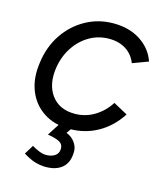

<svg xmlns="http://www.w3.org/2000/svg" viewBox="-109 -594 760 887"><g transform="rotate(15 271.5 -151.0)"><path d="M254 12Q180 12 128.5 -22Q77 -56 54 -114.5Q31 -173 42 -248Q52 -326 92 -385.5Q132 -445 192.5 -478.5Q253 -512 325 -512Q401 -512 454.5 -477Q508 -442 528 -384L453 -356Q438 -395 404.5 -416.5Q371 -438 324 -438Q273 -438 230.5 -413.5Q188 -389 159 -345.5Q130 -302 121 -245Q109 -164 146.5 -113Q184 -62 258 -62Q309 -62 352 -88Q395 -114 423 -158L491 -121Q450 -57 388.5 -22.5Q327 12 254 12ZM192 210Q169 210 143.5 203Q118 196 84 175L111 131Q127 141 145.5 148.5Q164 156 180 156Q205 156 222 144.5Q239 133 239 110Q239 88 219 78Q199 68 164 63L209 -7L264 6L245 33Q270 42 285.5 63Q301 84 301 107Q301 159 272 184.5Q243 210 192 210Z"/></g></svg>

Font: Figtree
Style: Italic
Weight: 400
Italic angle: -9.5°
Foundry: Erik Kennedy
Version: Version 2.001; ttfautohint (v1.8.4.7-5d5b);gftools[0.9.27]